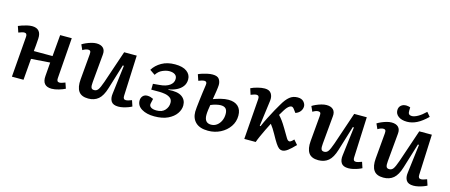

<svg xmlns="http://www.w3.org/2000/svg" viewBox="-47 -1311 4452 1901"><g transform="rotate(15 2178.5 -360.0)"><path d="M423 -233 230 -219 212 0H93L126 -417Q129 -454 99 -454Q81 -454 41 -438L20 -500Q35 -507 59 -515Q83 -523 109.5 -529Q136 -535 158 -535Q204 -535 227.5 -509.5Q251 -484 248 -431Q246 -397 243 -362.5Q240 -328 237 -301H429L448 -521H567L536 -102Q533 -65 562 -65Q572 -65 586 -69Q600 -73 620 -81L640 -23Q616 -10 575.5 2Q535 14 503 14Q403 14 412 -93Z M674 -487Q689 -497 713.5 -508Q738 -519 766 -527Q794 -535 818 -535Q864 -535 887.5 -511.5Q911 -488 906 -442L880 -156Q876 -117 882.5 -99.5Q889 -82 913 -82Q938 -82 953.5 -103Q969 -124 991 -187L1104 -521H1233L1215 -104Q1213 -67 1242 -67Q1262 -67 1302 -83L1322 -23Q1308 -15 1285 -6.5Q1262 2 1236 8Q1210 14 1186 14Q1132 14 1112.5 -16.5Q1093 -47 1100 -96L1136 -390L1125 -392L1047 -138Q1022 -55 981 -20.5Q940 14 878 14Q807 14 778.5 -28Q750 -70 757 -150L780 -413Q782 -437 776 -445.5Q770 -454 754 -454Q730 -454 698 -434Z M1555 15Q1476 15 1425.5 -15.5Q1375 -46 1375 -98Q1375 -127 1392 -146Q1409 -165 1439 -165Q1455 -165 1470.5 -160.5Q1486 -156 1500 -149L1489 -99Q1484 -75 1503.5 -61Q1523 -47 1562 -47Q1619 -47 1648 -80Q1677 -113 1677 -155Q1677 -189 1654.5 -205.5Q1632 -222 1601 -227.5Q1570 -233 1543 -233H1459L1460 -293L1526 -299Q1592 -304 1628.5 -330.5Q1665 -357 1665 -397Q1665 -427 1643.5 -441.5Q1622 -456 1586 -456Q1554 -456 1515.5 -439Q1477 -422 1453 -383L1399 -420Q1430 -471 1487 -503.5Q1544 -536 1623 -536Q1703 -536 1744.5 -505Q1786 -474 1786 -425Q1786 -383 1763.5 -353Q1741 -323 1704 -305Q1667 -287 1623 -280V-275Q1716 -283 1761 -252Q1806 -221 1806 -164Q1806 -120 1777.5 -79Q1749 -38 1693.5 -11.5Q1638 15 1555 15Z M2072 -300Q2106 -313 2147.5 -323.5Q2189 -334 2225 -334Q2289 -334 2324 -301Q2359 -268 2359 -207Q2359 -144 2324.5 -94Q2290 -44 2232.5 -14.5Q2175 15 2106 15Q2022 15 1979 -25.5Q1936 -66 1936 -135Q1936 -149 1939 -180Q1942 -211 1947 -251.5Q1952 -292 1957.5 -335Q1963 -378 1969 -417Q1975 -454 1943 -454Q1926 -454 1886 -438L1865 -500Q1876 -506 1900.5 -514Q1925 -522 1954 -528.5Q1983 -535 2008 -535Q2059 -535 2076.5 -509Q2094 -483 2093 -449Q2092 -426 2086 -386Q2080 -346 2072 -300ZM2063 -237Q2059 -215 2055 -185Q2051 -155 2051 -133Q2051 -51 2119 -51Q2152 -51 2177.5 -69.5Q2203 -88 2218 -119.5Q2233 -151 2233 -190Q2233 -226 2217 -244Q2201 -262 2164 -262Q2146 -262 2118 -255.5Q2090 -249 2063 -237Z M2589 -165 2598 -164Q2616 -207 2641 -256Q2666 -305 2690 -349Q2714 -393 2731 -420Q2764 -478 2798.5 -506Q2833 -534 2880 -534Q2922 -534 2942.5 -511Q2963 -488 2963 -464Q2963 -437 2946.5 -414Q2930 -391 2897 -379L2876 -407Q2860 -431 2845 -431Q2825 -431 2801 -404Q2791 -393 2777 -370.5Q2763 -348 2746 -319Q2766 -298 2784.5 -273Q2803 -248 2831 -201Q2865 -145 2880 -118.5Q2895 -92 2912 -92Q2920 -92 2932 -101Q2944 -110 2955 -123L2995 -77Q2953 -32 2922 -9Q2891 14 2866 14Q2848 14 2833 3Q2818 -8 2798 -38Q2778 -68 2747 -125Q2719 -176 2690 -213Q2672 -179 2653.5 -140.5Q2635 -102 2618.5 -65.5Q2602 -29 2592 0H2475L2506 -416Q2509 -454 2480 -454Q2461 -454 2422 -438L2402 -500Q2430 -514 2470.5 -524.5Q2511 -535 2543 -535Q2591 -535 2610.5 -504.5Q2630 -474 2624 -430Z M3032 -487Q3047 -497 3071.5 -508Q3096 -519 3124 -527Q3152 -535 3176 -535Q3222 -535 3245.5 -511.5Q3269 -488 3264 -442L3238 -156Q3234 -117 3240.5 -99.5Q3247 -82 3271 -82Q3296 -82 3311.5 -103Q3327 -124 3349 -187L3462 -521H3591L3573 -104Q3571 -67 3600 -67Q3620 -67 3660 -83L3680 -23Q3666 -15 3643 -6.5Q3620 2 3594 8Q3568 14 3544 14Q3490 14 3470.5 -16.5Q3451 -47 3458 -96L3494 -390L3483 -392L3405 -138Q3380 -55 3339 -20.5Q3298 14 3236 14Q3165 14 3136.5 -28Q3108 -70 3115 -150L3138 -413Q3140 -437 3134 -445.5Q3128 -454 3112 -454Q3088 -454 3056 -434Z M3699 -487Q3714 -497 3738.5 -508Q3763 -519 3791 -527Q3819 -535 3843 -535Q3889 -535 3912.5 -511.5Q3936 -488 3931 -442L3905 -156Q3901 -117 3907.5 -99.5Q3914 -82 3938 -82Q3963 -82 3978.5 -103Q3994 -124 4016 -187L4129 -521H4258L4240 -104Q4238 -67 4267 -67Q4287 -67 4327 -83L4347 -23Q4333 -15 4310 -6.5Q4287 2 4261 8Q4235 14 4211 14Q4157 14 4137.5 -16.5Q4118 -47 4125 -96L4161 -390L4150 -392L4072 -138Q4047 -55 4006 -20.5Q3965 14 3903 14Q3832 14 3803.5 -28Q3775 -70 3782 -150L3805 -413Q3807 -437 3801 -445.5Q3795 -454 3779 -454Q3755 -454 3723 -434ZM3986 -581Q3930 -581 3897.5 -605Q3865 -629 3865 -667Q3865 -698 3885.5 -716.5Q3906 -735 3939 -735Q3951 -735 3961 -732.5Q3971 -730 3981 -727L3980 -691Q3979 -668 3988.5 -658Q3998 -648 4018 -648Q4043 -648 4079 -668Q4115 -688 4156 -728L4192 -686Q4136 -631 4086 -606Q4036 -581 3986 -581Z"/></g></svg>

Font: Literata 7pt SemiBold
Style: Italic
Weight: 600
Italic angle: -2°
Designer: Latin by Veronika Burian and Jose Scaglione. Greek by Irene Vlachou. Cyrillic by Vera Evstafieva
Foundry: TypeTogether
Version: Version 3.002